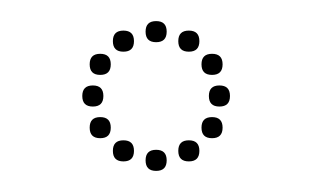

<svg xmlns="http://www.w3.org/2000/svg" viewBox="-20 -741 296 182"><path d="M128 -701Q118 -701 118 -711Q118 -721 128 -721Q138 -721 138 -711Q138 -701 128 -701ZM188 -640Q178 -640 178 -650Q178 -660 188 -660Q198 -660 198 -650Q198 -640 188 -640ZM181 -670Q171 -670 171 -680Q171 -690 181 -690Q191 -690 191 -680Q191 -670 181 -670ZM159 -692Q149 -692 149 -702Q149 -712 159 -712Q169 -712 169 -702Q169 -692 159 -692ZM68 -640Q58 -640 58 -650Q58 -660 68 -660Q78 -660 78 -650Q78 -640 68 -640ZM75 -670Q65 -670 65 -680Q65 -690 75 -690Q85 -690 85 -680Q85 -670 75 -670ZM97 -692Q87 -692 87 -702Q87 -712 97 -712Q107 -712 107 -702Q107 -692 97 -692ZM128 -599Q138 -599 138 -589Q138 -579 128 -579Q118 -579 118 -589Q118 -599 128 -599ZM181 -630Q191 -630 191 -620Q191 -610 181 -610Q171 -610 171 -620Q171 -630 181 -630ZM159 -608Q169 -608 169 -598Q169 -588 159 -588Q149 -588 149 -598Q149 -608 159 -608ZM75 -630Q85 -630 85 -620Q85 -610 75 -610Q65 -610 65 -620Q65 -630 75 -630ZM97 -608Q107 -608 107 -598Q107 -588 97 -588Q87 -588 87 -598Q87 -608 97 -608Z"/></svg>

Font: Raleway Dots
Style: Regular
Weight: 400
Designer: Matt McInerney, Pablo Impallari, Rodrigo Fuenzalida, Brenda Gallo
Foundry: Matt McInerney, Pablo Impallari, Rodrigo Fuenzalida, Brenda Gallo
Version: Version 1.000